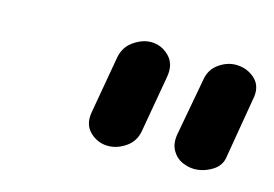

<svg xmlns="http://www.w3.org/2000/svg" viewBox="-45 -850 531 372"><g transform="rotate(15 220.5 -664.0)"><path d="M191 -556Q170 -556 154.5 -571Q139 -586 144 -612L164 -726Q168 -748 185.5 -760Q203 -772 220 -772Q241 -772 256.5 -756.5Q272 -741 267 -714L247 -600Q243 -579 226 -567.5Q209 -556 191 -556ZM364 -556Q352 -556 339.5 -561.5Q327 -567 319.5 -580Q312 -593 315 -612L337 -731Q341 -750 357 -761Q373 -772 390 -772Q413 -772 429 -757Q445 -742 439 -715L419 -597Q417 -577 399.5 -566.5Q382 -556 364 -556Z"/></g></svg>

Font: Edu VIC WA NT Beginner SemiBold
Style: Regular
Weight: 600
Designer: Tina and Corey Anderson
Foundry: Google for Education
Version: Version 1.003